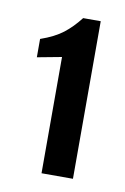

<svg xmlns="http://www.w3.org/2000/svg" viewBox="-53 -626 278 426"><g transform="rotate(10 86.5 -413.5)"><path d="M69.7 -236V-497.9L14.8 -487.6V-528.9Q46.1 -539.8 65 -554.4Q83.9 -569 100.9 -591H140.5V-236Z"/></g></svg>

Font: Alumni Sans SC Thin
Style: Regular
Weight: 100
Designer: Robert E. Leuschke
Foundry: Robert E. Leuschke
Version: Version 1.018